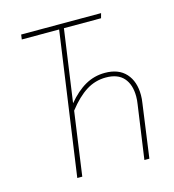

<svg xmlns="http://www.w3.org/2000/svg" viewBox="-103 -768 775 854"><g transform="rotate(-15 284.5 -340.5)"><path d="M517 -283Q517 -265 514 -247L480 0H457L492 -247Q495 -265 495 -283Q495 -337 468 -368Q441 -399 386 -399Q337 -399 295.5 -373Q254 -347 212 -293L171 0H148L241 -659H69L72 -681H440L434 -659H263L216 -326Q255 -373 296.5 -396.5Q338 -420 387 -420Q450 -420 483.5 -383Q517 -346 517 -283Z"/></g></svg>

Font: Fira Sans Extra Condensed Thin
Style: Italic
Weight: 250
Width: 3
Italic angle: -8°
Designer: Carrois Corporate & Edenspiekermann AG
Foundry: Carrois Corporate GbR & Edenspiekermann AG
Version: Version 4.203